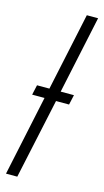

<svg xmlns="http://www.w3.org/2000/svg" viewBox="-119 -799 453 839"><g transform="rotate(15 107.5 -380.0)"><path d="M53 0 131 -363H190L200 -408H140L215 -760H164L89 -408H33L23 -363H79L2 0Z"/></g></svg>

Font: Noto Sans Display Condensed Light
Style: Italic
Weight: 300
Width: 3
Designer: Monotype Design team
Foundry: Monotype Imaging Inc.
Version: 1.000